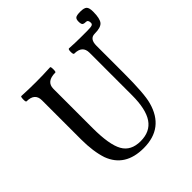

<svg xmlns="http://www.w3.org/2000/svg" viewBox="-210 -904 1056 1056"><g transform="rotate(-45 317.5 -376.0)"><path d="M301 13Q157 13 113 -105Q91 -171 91 -265V-569Q91 -625 27 -625Q21 -625 21.5 -645.5Q22 -666 27 -666Q84 -663 139 -663Q194 -663 251 -666Q256 -666 256 -645.5Q256 -625 251 -625Q180 -625 180 -569V-264Q180 -135 210.5 -80.5Q241 -26 316 -26Q390 -26 425.5 -78Q461 -130 461 -239V-569Q461 -625 398 -625Q391 -625 391 -645.5Q391 -666 398 -666Q441 -663 487 -663H538Q565 -663 574 -666.5Q583 -670 583 -680Q583 -703 567 -703Q550 -703 544.5 -709Q539 -715 539 -733Q539 -752 548 -758.5Q557 -765 585 -765Q614 -765 624.5 -755Q635 -745 635 -715Q635 -661 619 -642Q603 -623 555 -623Q515 -623 515 -569V-356Q515 -196 499 -139Q458 13 301 13Z"/></g></svg>

Font: Junicode Cond Medium
Style: Regular
Weight: 500
Width: 3
Designer: Peter S. Baker
Version: Version 2.201